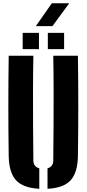

<svg xmlns="http://www.w3.org/2000/svg" viewBox="-20 -1139 527 1168"><path d="M33 -191Q28.5 -495.5 33 -800H183Q181 -699.5 180.8 -590.5Q180.5 -481.5 181.2 -372.5Q182 -263.5 183 -163Q183 -125 219 -115V9.5Q120.5 4.5 77.5 -42.5Q34.5 -89.5 33 -191ZM269 9.5V-115Q304 -125 304 -163Q305 -263.5 305.8 -372.5Q306.5 -481.5 306.2 -590.5Q306 -699.5 304 -800H454Q458.5 -495.5 454 -191Q452.5 -89.5 409.8 -42.5Q367 4.5 269 9.5ZM271 -840V-939H370V-840ZM118 -840V-939H217V-840ZM198 -980 295 -1119H401L299 -980Z"/></svg>

Font: Big Shoulders Stencil Display Black
Style: Regular
Weight: 900
Designer: Patric King
Foundry: XO Type Co
Version: Version 1.000